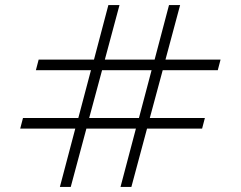

<svg xmlns="http://www.w3.org/2000/svg" viewBox="-20 -740 953 760"><path d="M217 0H260L322 -231H518L457 0H500L562 -231H780L791 -273H573L624 -462H842L853 -504H635L693 -720H649L592 -504H395L453 -720H409L352 -504H133L122 -462H340L290 -273H71L60 -231H278ZM333 -273 384 -462H580L530 -273Z"/></svg>

Font: Hauora ExtraLight
Style: Regular
Weight: 200
Designer: Mikhail Sharanda
Foundry: WCYS & Co.
Version: Version 1.010